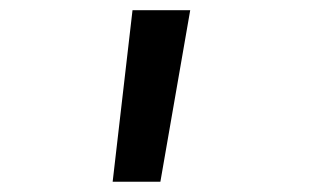

<svg xmlns="http://www.w3.org/2000/svg" viewBox="-20 -144 626 377"><path d="M201.2 212.9 240.2 -124H353.5L294.9 212.9Z"/></svg>

Font: Cascadia Mono PL
Style: Regular
Weight: 400
Monospace: yes
Designer: Aaron Bell
Foundry: Saja Typeworks
Version: Version 2404.023; ttfautohint (v1.8.4)